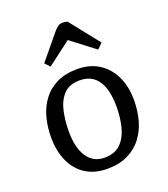

<svg xmlns="http://www.w3.org/2000/svg" viewBox="-145 -890 883 1007"><g transform="rotate(-20 297.0 -386.5)"><path d="M281 14Q211 14 161 -18Q111 -50 85 -108Q59 -166 59 -242Q59 -298 72.5 -350Q86 -402 116 -443Q146 -484 194 -508Q242 -532 310 -532Q380 -532 430.5 -499.5Q481 -467 508 -410Q535 -353 535 -277Q535 -220 521 -168Q507 -116 476.5 -75Q446 -34 397.5 -10Q349 14 281 14ZM287 -46Q346 -46 378.5 -79Q411 -112 424 -165Q437 -218 437 -277Q437 -372 403 -422Q369 -472 302 -472Q244 -472 212.5 -439Q181 -406 169 -352.5Q157 -299 157 -239Q157 -148 191 -97Q225 -46 287 -46ZM478 -619 449 -590 316 -692 184 -592 158 -619 271 -756Q296 -787 319 -787Q335 -787 348 -783Z"/></g></svg>

Font: Literata 7pt
Style: Italic
Weight: 400
Italic angle: -2°
Designer: Latin by Veronika Burian and Jose Scaglione. Greek by Irene Vlachou. Cyrillic by Vera Evstafieva
Foundry: TypeTogether
Version: Version 3.002